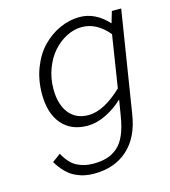

<svg xmlns="http://www.w3.org/2000/svg" viewBox="-112 -611 823 932"><g transform="rotate(-15 300.0 -145.5)"><path d="M533.2 -509.8H580.1L499 0Q481.9 112.3 415.8 171.6Q349.6 231 247.1 231Q220.7 231 198 226.1Q175.3 221.2 152.1 210Q128.9 198.7 107.7 177.2Q86.4 155.8 67.9 125L109.9 94.2Q136.7 145 173.1 164.1Q209.5 183.1 254.9 183.1Q294.4 183.1 323.7 174.3Q353 165.5 377.4 144.5Q401.9 123.5 418 86.4Q434.1 49.3 442.9 -5.9L456.1 -85.9Q418 -49.3 369.9 -25.6Q321.8 -2 275.9 -2Q194.3 -2 147.7 -55.9Q101.1 -109.9 101.1 -208Q101.1 -278.8 124.5 -338.9Q147.9 -398.9 186.5 -438.5Q225.1 -478 273.7 -500Q322.3 -522 373 -522Q452.6 -522 516.1 -452.1ZM463.9 -139.2 504.9 -400.9Q445.8 -472.2 371.1 -472.2Q331.5 -472.2 293.7 -452.6Q255.9 -433.1 226.6 -399.9Q197.3 -366.7 179.2 -318.6Q161.1 -270.5 161.1 -216.8Q161.1 -140.1 195.8 -95.5Q230.5 -50.8 293.9 -50.8Q371.1 -50.8 463.9 -139.2Z"/></g></svg>

Font: Office Code Pro Light Italic
Style: Regular
Weight: 300
Italic angle: -9°
Designer: Nathan Rutzky & Paul D. Hunt
Foundry: Adobe Systems Incorporated
Version: Version 1.004;PS 001.004;hotconv 1.0.70;makeotf.lib2.5.58329